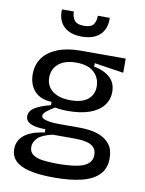

<svg xmlns="http://www.w3.org/2000/svg" viewBox="-96 -787 774 1028"><g transform="rotate(10 290.5 -273.0)"><path d="M271 174Q189 174 136.5 161.5Q84 149 59 123.5Q34 98 34 60Q34 14 70 -15.5Q106 -45 180 -55V-73Q126 -73 99 -86Q72 -99 72 -125Q72 -152 99 -170.5Q126 -189 187 -205V-223Q126 -225 94 -260.5Q62 -296 62 -352Q62 -404 89.5 -441.5Q117 -479 169 -499.5Q221 -520 294 -520H538V-443L379 -467V-449Q437 -437 467.5 -408Q498 -379 498 -332Q498 -289 473 -257Q448 -225 399.5 -207.5Q351 -190 281 -190Q266 -190 251 -191Q236 -192 211 -196Q183 -180 167 -166Q151 -152 151 -141Q151 -130 166 -124Q181 -118 202.5 -115.5Q224 -113 243 -113H362Q382 -113 412.5 -109.5Q443 -106 473.5 -93Q504 -80 525 -53Q546 -26 546 22Q546 76 514 109.5Q482 143 421 158.5Q360 174 271 174ZM273 98Q340 98 381.5 90Q423 82 442.5 64Q462 46 462 18Q462 -8 449 -22Q436 -36 416 -42Q396 -48 375.5 -49.5Q355 -51 341 -51H224Q166 -38 144 -15.5Q122 7 122 33Q122 61 142 75Q162 89 196.5 93.5Q231 98 273 98ZM285 -249Q347 -249 379 -275Q411 -301 411 -345Q411 -392 378.5 -422.5Q346 -453 282 -453Q219 -453 185.5 -424Q152 -395 152 -349Q152 -319 167.5 -296.5Q183 -274 212.5 -261.5Q242 -249 285 -249ZM156 -720H221Q220 -695 233.5 -674.5Q247 -654 287 -654Q326 -654 339 -673.5Q352 -693 351 -720H416Q418 -682 403.5 -654Q389 -626 359.5 -610.5Q330 -595 285 -595Q241 -595 211.5 -610.5Q182 -626 168 -654Q154 -682 156 -720Z"/></g></svg>

Font: Bricolage Grotesque 18pt
Style: Regular
Weight: 400
Version: Version 1.001;gftools[0.9.33.dev8+g029e19f]